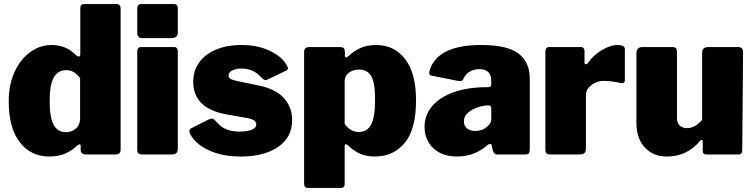

<svg xmlns="http://www.w3.org/2000/svg" viewBox="-20 -762 3724 947"><path d="M378 -23V-42Q378 -46 376 -48Q374 -50 372 -50Q369 -50 363 -46Q332 -17 299.5 -3.5Q267 10 223 10Q132 10 77.5 -60.5Q23 -131 23 -263Q23 -344 52 -407.5Q81 -471 129.5 -505.5Q178 -540 233 -540Q269 -540 298.5 -528.5Q328 -517 357 -488Q364 -483 368 -483Q376 -483 376 -496V-721Q376 -742 394 -742H556Q565 -742 570 -736Q575 -730 575 -719V-25Q575 -12 569 -6Q563 0 548 0H403Q392 0 385 -5.5Q378 -11 378 -23ZM305 -416Q267 -416 246 -381Q225 -346 225 -264Q225 -181 245 -145.5Q265 -110 305 -110Q335 -110 355 -128.5Q375 -147 375 -176V-378Q358 -398 342.5 -407Q327 -416 305 -416Z M857 -603Q857 -588 849 -581Q841 -574 824 -574H683Q669 -574 663 -580.5Q657 -587 657 -600V-719Q657 -742 676 -742H839Q847 -742 852 -736.5Q857 -731 857 -721ZM857 -29Q857 -13 849 -6.5Q841 0 824 0H683Q668 0 662.5 -6Q657 -12 657 -25V-507Q657 -530 676 -530H839Q847 -530 852 -524.5Q857 -519 857 -510Z M1171 -424Q1144 -424 1125.5 -414.5Q1107 -405 1107 -389Q1107 -381 1115 -374.5Q1123 -368 1147 -363L1253 -341Q1341 -323 1381 -277.5Q1421 -232 1421 -170Q1421 -85 1352 -37.5Q1283 10 1168 10Q1076 10 1010.5 -20.5Q945 -51 919 -99Q914 -109 914 -116Q914 -124 921 -128L1008 -172Q1017 -177 1025 -177Q1032 -177 1039 -170Q1055 -152 1068 -141Q1081 -130 1104 -121.5Q1127 -113 1162 -113Q1199 -113 1221.5 -122Q1244 -131 1244 -149Q1244 -160 1234 -167.5Q1224 -175 1198 -180L1096 -198Q1017 -212 975 -252Q933 -292 933 -359Q933 -411 961 -452Q989 -493 1043.5 -516.5Q1098 -540 1173 -540Q1250 -540 1309.5 -512Q1369 -484 1392 -444Q1400 -432 1400 -425Q1400 -418 1392 -414L1300 -370Q1294 -367 1290 -367Q1282 -367 1271 -378Q1231 -424 1171 -424Z M1681 -506V-485Q1681 -479 1687 -479Q1692 -479 1696 -483Q1727 -512 1759.5 -526Q1792 -540 1836 -540Q1924 -540 1978 -471Q2032 -402 2032 -267Q2032 -124 1976 -57Q1920 10 1829 10Q1792 10 1761.5 -1.5Q1731 -13 1701 -41Q1690 -51 1685 -51Q1680 -51 1680 -36V145Q1680 165 1662 165H1499Q1490 165 1485 159.5Q1480 154 1480 143V-504Q1480 -517 1486 -523.5Q1492 -530 1507 -530H1655Q1669 -530 1675 -524.5Q1681 -519 1681 -506ZM1750 -111Q1790 -111 1810 -146.5Q1830 -182 1830 -273Q1830 -356 1810.5 -387.5Q1791 -419 1750 -419Q1721 -419 1700.5 -403Q1680 -387 1680 -363V-151Q1708 -111 1750 -111Z M2234 10Q2161 10 2117.5 -31Q2074 -72 2074 -136Q2074 -194 2111.5 -238.5Q2149 -283 2218.5 -307.5Q2288 -332 2381 -332H2388Q2403 -332 2403 -346V-363Q2403 -421 2344 -421Q2320 -421 2299 -410Q2278 -399 2266 -374Q2263 -367 2259.5 -364.5Q2256 -362 2250 -362Q2243 -362 2239 -363L2108 -389Q2097 -391 2097 -402Q2097 -409 2101 -421Q2143 -540 2353 -540Q2484 -540 2538.5 -497Q2593 -454 2593 -375V-27Q2593 -12 2588.5 -6Q2584 0 2570 0H2433Q2421 0 2415.5 -9Q2410 -18 2407 -35L2406 -42Q2405 -52 2398 -52Q2390 -52 2379 -42Q2317 10 2234 10ZM2388 -242H2384Q2365 -242 2337.5 -233Q2310 -224 2289 -206.5Q2268 -189 2268 -163Q2268 -142 2283 -129Q2298 -116 2325 -116Q2357 -116 2380 -135Q2403 -154 2403 -171V-224Q2403 -234 2400 -238Q2397 -242 2388 -242Z M2670 -25V-507Q2670 -530 2689 -530H2845Q2853 -530 2858 -524.5Q2863 -519 2863 -510V-454Q2863 -445 2870 -445Q2875 -445 2880 -451Q2904 -488 2947 -514Q2990 -540 3025 -540Q3062 -540 3062 -520V-368Q3062 -358 3056.5 -354Q3051 -350 3042 -352Q2999 -363 2956 -363Q2923 -363 2896.5 -342Q2870 -321 2870 -295V-29Q2870 -13 2862 -6.5Q2854 0 2837 0H2696Q2681 0 2675.5 -6Q2670 -12 2670 -25Z M3443 -171V-501Q3443 -516 3451 -523Q3459 -530 3476 -530H3619Q3633 -530 3639 -524Q3645 -518 3645 -504L3641 -22Q3641 0 3622 0H3464Q3446 0 3446 -20V-64Q3446 -72 3441 -72Q3438 -72 3434 -68Q3400 -28 3359.5 -9Q3319 10 3268 10Q3202 10 3160.5 -34.5Q3119 -79 3119 -157V-500Q3119 -530 3150 -530H3296Q3309 -530 3314 -524Q3319 -518 3319 -504V-179Q3319 -156 3332.5 -143Q3346 -130 3368 -130Q3389 -130 3409 -141.5Q3429 -153 3443 -171Z"/></svg>

Font: Libre Franklin Black
Style: Regular
Weight: 900
Designer: Pablo Impallari, Rodrigo Fuenzalida
Foundry: Impallari Type
Version: Version 1.002; ttfautohint (v1.5)